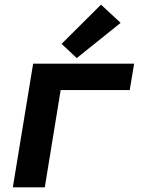

<svg xmlns="http://www.w3.org/2000/svg" viewBox="-20 -803 616 823"><path d="M35 0H172L240 -417H536L555 -530H122ZM309 -554 497 -705 413 -783 244 -615Z"/></svg>

Font: Iosevka Sparkle XBdObl
Style: Regular
Weight: 800
Italic angle: -9°
Designer: Belleve Invis
Foundry: Belleve Invis
Version: Version 4.5.0; ttfautohint (v1.8.3)